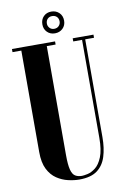

<svg xmlns="http://www.w3.org/2000/svg" viewBox="-94 -905 626 965"><g transform="rotate(-10 219.0 -422.0)"><path d="M183 -794Q183 -819 198.5 -834.5Q214 -850 238 -850Q262 -850 278 -834.5Q294 -819 294 -794Q294 -770 278 -754.5Q262 -739 238 -739Q214 -739 198.5 -754.5Q183 -770 183 -794ZM206 -794Q206 -781 215 -771.5Q224 -762 238 -762Q253 -762 262 -771.5Q271 -781 271 -794Q271 -809 262 -818Q253 -827 238 -827Q224 -827 215 -818Q206 -809 206 -794ZM56 -683H11V-699H231V-683H186V-127Q186 -78 192.5 -52.5Q199 -27 213 -18.5Q227 -10 247 -10Q256 -10 275.5 -14Q295 -18 316 -34Q337 -50 351.5 -85.5Q366 -121 366 -183V-683H321V-699H427V-683H382V-184Q382 -128 368.5 -85Q355 -42 322.5 -18Q290 6 231 6Q205 6 174.5 -1Q144 -8 117 -26Q90 -44 73 -77.5Q56 -111 56 -165Z"/></g></svg>

Font: Emberly Black
Style: Regular
Weight: 900
Designer: Rajesh Rajput
Foundry: Rajesh Rajput
Version: Version 1.000